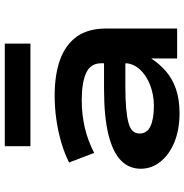

<svg xmlns="http://www.w3.org/2000/svg" viewBox="-4 -755 769 801"><g transform="rotate(-90 380.5 -354.5)"><path d="M309 10Q241 10 189 -11Q137 -32 107 -69Q77 -106 77 -152Q77 -200 111 -234Q145 -268 219 -286.5Q293 -305 412 -305H539V-216H420Q365 -216 327.5 -212.5Q290 -209 267 -202.5Q244 -196 234 -184.5Q224 -173 224 -157Q224 -125 255 -111Q286 -97 339 -97Q386 -97 427 -113Q468 -129 492.5 -157Q517 -185 517 -217V-317Q517 -361 477 -379.5Q437 -398 362 -398Q304 -398 249.5 -385.5Q195 -373 143 -346L103 -451Q144 -471 189 -484Q234 -497 283 -504Q332 -511 382 -511Q469 -511 531.5 -488.5Q594 -466 628 -419Q662 -372 662 -296V0H537V-107H536Q515 -74 484 -47Q453 -20 410 -5Q367 10 309 10ZM171 -612V-719H599V-612Z"/></g></svg>

Font: Nunito Sans 7pt Expanded
Style: Bold
Weight: 700
Width: 7
Designer: Vernon Adams
Foundry: Vernon Adams
Version: Version 3.101;gftools[0.9.27]